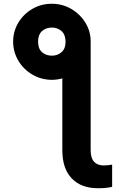

<svg xmlns="http://www.w3.org/2000/svg" viewBox="-20 -780 660 1011"><path d="M308.2 -484 457.4 -560.2V11.3Q457.4 52.2 475.4 71.8Q493.5 91.3 526.4 91.2Q536.2 91.3 546.9 90.1Q557.6 88.9 570.5 86.9V203.9Q553.6 207.8 534.8 209.6Q516 211.3 496.3 211.1Q407.6 211.3 358 159.7Q308.3 108.1 308.2 11.3ZM49.2 -560.2Q49.2 -615 76.4 -660.4Q103.6 -705.8 150 -733Q196.3 -760.2 252.7 -760.2Q308.7 -760.2 355.2 -733Q401.8 -705.8 429.7 -660.4Q457.7 -615 457.4 -560.2Q457.4 -505.6 429.4 -460Q401.5 -414.4 355.1 -387.2Q308.7 -360.1 252.7 -359.6Q196.9 -360.1 150.7 -387.1Q104.5 -414.1 77 -459.7Q49.5 -505.3 49.2 -560.2ZM253.9 -486.9Q283.2 -486.9 304.4 -505.6Q325.6 -524.3 325.2 -561.5Q324.7 -598.3 303.7 -616.5Q282.6 -634.7 253.9 -635Q221.6 -634.7 201.2 -616.2Q180.8 -597.8 180.5 -561.5Q180.2 -524.3 200.9 -505.6Q221.6 -486.9 253.9 -486.9Z"/></svg>

Font: Inter Tight
Style: Regular
Weight: 400
Designer: Rasmus Andersson
Foundry: rsms
Version: Version 3.002